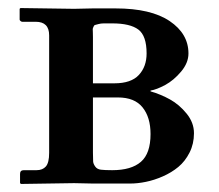

<svg xmlns="http://www.w3.org/2000/svg" viewBox="-20 -456 545 477"><path d="M210.9 -249H264.2Q305.7 -249 325 -269.8Q344.2 -290.5 344.2 -323.2Q344.2 -367.2 323.7 -382.6Q303.2 -397.9 258.8 -397.9H238.3Q230.5 -397.9 224.6 -396.2Q218.8 -394.5 216.3 -394Q213.9 -393.6 212.2 -389.4Q210.4 -385.3 210.4 -383.8Q210.4 -382.3 210.7 -374.8Q210.9 -367.2 210.9 -363.8ZM210.9 -213.9V-77.1Q210.9 -60.5 211.4 -54.7Q211.9 -48.8 216.6 -42.2Q221.2 -35.6 230.7 -34.4Q240.2 -33.2 258.8 -33.2Q306.2 -33.2 330.1 -54Q354 -74.7 354 -123Q354 -164.6 334.2 -189.2Q314.5 -213.9 272.9 -213.9ZM32.2 1 29.8 -1V-23.9Q29.8 -33.2 39.1 -33.2H70.8Q85.9 -33.2 94 -42.5Q102.1 -51.8 102.1 -76.2V-368.2Q102.1 -401.9 68.8 -401.9H35.2Q33.2 -401.9 31 -403.8Q28.8 -405.8 28.8 -407.2V-434.1L30.8 -436L164.1 -434.1L210 -435.1H267.1Q355 -435.1 401.6 -403.6Q448.2 -372.1 448.2 -323.2Q448.2 -299.8 429.9 -278.1Q411.6 -256.3 390.4 -244.9Q369.1 -233.4 354 -231V-229Q379.4 -221.7 402.3 -209Q425.3 -196.3 443.6 -173.8Q461.9 -151.4 461.9 -125Q461.9 -98.6 450.9 -76.9Q439.9 -55.2 423.1 -41.3Q406.2 -27.3 384.5 -17.8Q362.8 -8.3 342.3 -4.2Q321.8 0 303.2 0H210.9L164.1 -1Z"/></svg>

Font: Linux Libertine G
Style: Semibold
Weight: 600
Designer: Philipp H. Poll
Foundry: Philipp H. Poll
Version: Version 5.1.1